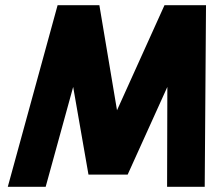

<svg xmlns="http://www.w3.org/2000/svg" viewBox="-20 -720 819 740"><path d="M202 -700 10 0H156L262 -385L321 -47H472L625 -385L624 0H769L774 -700H614L431 -295L363 -700Z"/></svg>

Font: Unageo
Style: ExtraBold-Italic
Weight: 800
Designer: Richard Sepsi
Foundry: Richard Sepsi
Version: Version 2.000